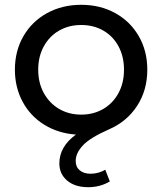

<svg xmlns="http://www.w3.org/2000/svg" viewBox="-20 -555 675 799"><path d="M295 115Q295 140 312 154Q329 168 357 168Q373 168 389.5 163.5Q406 159 418 151L437 200Q397 224 347 224Q292 224 259.5 196.5Q227 169 227 125Q227 55 296 5Q223 0 165 -35.5Q107 -71 74.5 -131Q42 -191 42 -265Q42 -343 77.5 -404.5Q113 -466 176 -500.5Q239 -535 318 -535Q397 -535 459.5 -500.5Q522 -466 557.5 -404.5Q593 -343 593 -265Q593 -179 550 -113.5Q507 -48 432 -16Q355 18 325 50Q295 82 295 115ZM318 -78Q369 -78 409.5 -101.5Q450 -125 473 -167.5Q496 -210 496 -265Q496 -320 473 -362.5Q450 -405 409.5 -428Q369 -451 318 -451Q267 -451 226.5 -428Q186 -405 162.5 -362.5Q139 -320 139 -265Q139 -210 162.5 -167.5Q186 -125 226.5 -101.5Q267 -78 318 -78Z"/></svg>

Font: Montserrat Alternates Medium
Style: Regular
Weight: 500
Designer: Julieta Ulanovsky
Foundry: Julieta Ulanovsky
Version: Version 7.200